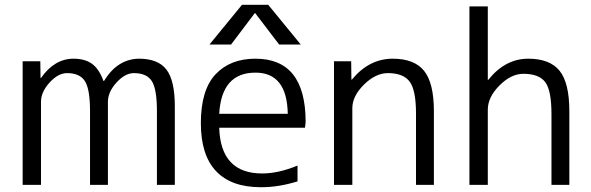

<svg xmlns="http://www.w3.org/2000/svg" viewBox="-20 -777 2482 807"><path d="M149.4 -519.5 150.4 -449.2H152.3Q209 -530.3 289.1 -530.3Q336.9 -530.3 366.7 -508.8Q396.5 -487.3 415 -436.5H417Q473.6 -529.3 564.5 -530.3Q644.5 -530.3 679.7 -484.4Q714.8 -438.5 714.8 -330.1V0H639.6V-309.6Q639.6 -402.3 618.2 -436Q596.7 -469.7 543 -469.7Q505.9 -469.7 469.7 -430.2Q433.6 -390.6 433.6 -348.6V0H358.4V-309.6Q358.4 -402.3 336.9 -436Q315.4 -469.7 261.7 -469.7Q224.6 -469.7 188.5 -430.2Q152.3 -390.6 152.3 -348.6V0H75.2V-519.5Z M1050.8 -721.7 951.2 -589.8H860.4L997.1 -756.8H1107.4L1244.1 -589.8H1153.3L1052.7 -721.7ZM901.4 -240.2Q907.2 -47.9 1082 -47.9Q1150.4 -47.9 1230.5 -81.1V-14.6Q1148.4 10.7 1075.2 9.8Q952.1 9.8 888.2 -57.6Q824.2 -125 824.2 -259.8Q824.2 -398.4 885.7 -464.4Q947.3 -530.3 1053.7 -530.3Q1263.7 -530.3 1264.6 -266.6Q1264.6 -257.8 1261.7 -240.2ZM901.4 -298.8H1189.5Q1186.5 -471.7 1053.7 -471.7Q911.1 -471.7 901.4 -298.8Z M1456.1 -519.5 1457 -442.4H1459Q1531.2 -530.3 1630.9 -530.3Q1721.7 -530.3 1762.7 -479Q1803.7 -427.7 1803.7 -309.6V0H1728.5V-299.8Q1728.5 -398.4 1701.7 -434.1Q1674.8 -469.7 1610.4 -469.7Q1558.6 -469.7 1509.8 -421.4Q1460.9 -373 1460.9 -322.3V0H1383.8V-519.5Z M2030.3 -750V-441.4H2032.2Q2103.5 -530.3 2200.2 -530.3Q2291 -530.3 2332 -479.5Q2373 -428.7 2373 -309.6V0H2297.9V-296.9Q2297.9 -397.5 2271.5 -432.1Q2245.1 -466.8 2179.7 -466.8Q2127.9 -466.8 2079.1 -417.5Q2030.3 -368.2 2030.3 -316.4V0H1953.1V-750Z"/></svg>

Font: Mgen+ 1c regular
Style: Regular
Weight: 400
Designer: [Source Han Sans]
Ryoko NISHIZUKA  (kana & ideographs); Paul D. Hunt (Latin, Greek & Cyrillic); Wenlong ZHANG  (bopomofo
Version: Version 1.059.20150602